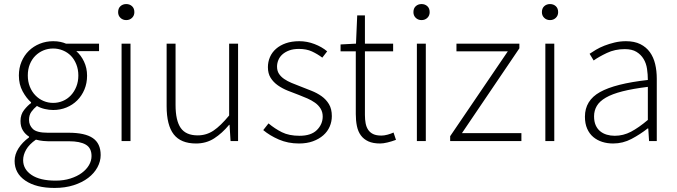

<svg xmlns="http://www.w3.org/2000/svg" viewBox="-20 -695 3335 946"><path d="M249 231Q158 231 105 195Q52 159 52 98Q52 66 71 36Q90 6 123 -18V-22Q105 -33 93 -52Q81 -71 81 -99Q81 -131 99 -153.5Q117 -176 133 -187V-191Q110 -211 91.5 -245Q73 -279 73 -323Q73 -360 86 -391Q99 -422 122 -444.5Q145 -467 176 -479.5Q207 -492 242 -492Q262 -492 278 -488.5Q294 -485 305 -480H468V-443H356Q379 -423 394 -391.5Q409 -360 409 -322Q409 -285 396 -254Q383 -223 360.5 -200.5Q338 -178 307.5 -165.5Q277 -153 242 -153Q222 -153 200.5 -158Q179 -163 162 -173Q146 -160 134.5 -144Q123 -128 123 -104Q123 -78 142 -59.5Q161 -41 215 -41H318Q399 -41 437.5 -14.5Q476 12 476 69Q476 100 460 129.5Q444 159 414.5 181.5Q385 204 343 217.5Q301 231 249 231ZM242 -188Q267 -188 289.5 -197.5Q312 -207 329 -225Q346 -243 356 -268Q366 -293 366 -323Q366 -353 356 -378Q346 -403 329.5 -420Q313 -437 290 -446.5Q267 -456 242 -456Q216 -456 193.5 -446.5Q171 -437 154 -420Q137 -403 127 -378.5Q117 -354 117 -323Q117 -293 127 -268Q137 -243 154.5 -225Q172 -207 194.5 -197.5Q217 -188 242 -188ZM254 195Q294 195 327 184.5Q360 174 383 157Q406 140 418.5 118.5Q431 97 431 74Q431 34 402.5 17.5Q374 1 320 1H217Q209 1 192.5 -0.5Q176 -2 157 -7Q124 16 109 42Q94 68 94 94Q94 139 135.5 167Q177 195 254 195Z M579 0V-480H623V0ZM602 -596Q585 -596 573.5 -607Q562 -618 562 -635Q562 -654 573.5 -664.5Q585 -675 602 -675Q619 -675 630.5 -664.5Q642 -654 642 -635Q642 -618 630.5 -607Q619 -596 602 -596Z M946 12Q871 12 836 -33Q801 -78 801 -172V-480H845V-178Q845 -101 870.5 -64.5Q896 -28 954 -28Q997 -28 1032 -51.5Q1067 -75 1109 -126V-480H1153V0H1116L1111 -80H1109Q1074 -38 1035 -13Q996 12 946 12Z M1453 12Q1399 12 1354 -7.5Q1309 -27 1277 -54L1303 -87Q1334 -61 1369 -43.5Q1404 -26 1456 -26Q1513 -26 1541.5 -54.5Q1570 -83 1570 -121Q1570 -143 1559.5 -160Q1549 -177 1532 -189Q1515 -201 1494.5 -210Q1474 -219 1453 -227Q1426 -237 1398.5 -248Q1371 -259 1349 -274.5Q1327 -290 1313.5 -311.5Q1300 -333 1300 -364Q1300 -390 1310 -413.5Q1320 -437 1340 -454.5Q1360 -472 1388.5 -482Q1417 -492 1455 -492Q1493 -492 1529.5 -478Q1566 -464 1592 -442L1568 -411Q1544 -429 1517 -441.5Q1490 -454 1453 -454Q1425 -454 1405 -446.5Q1385 -439 1371.5 -427Q1358 -415 1351.5 -399Q1345 -383 1345 -367Q1345 -346 1354.5 -331.5Q1364 -317 1380 -306Q1396 -295 1416.5 -286.5Q1437 -278 1458 -270Q1486 -259 1514 -248Q1542 -237 1564.5 -221Q1587 -205 1601 -181.5Q1615 -158 1615 -123Q1615 -96 1604.5 -71.5Q1594 -47 1573 -28.5Q1552 -10 1522 1Q1492 12 1453 12Z M1853 12Q1818 12 1795 1.5Q1772 -9 1758 -28Q1744 -47 1738.5 -74Q1733 -101 1733 -133V-442H1658V-476L1734 -480L1740 -619H1778V-480H1917V-442H1778V-129Q1778 -106 1781.5 -87.5Q1785 -69 1794 -55.5Q1803 -42 1818.5 -34.5Q1834 -27 1859 -27Q1873 -27 1889.5 -31.5Q1906 -36 1919 -42L1931 -6Q1910 2 1889 7Q1868 12 1853 12Z M2034 0V-480H2078V0ZM2057 -596Q2040 -596 2028.5 -607Q2017 -618 2017 -635Q2017 -654 2028.5 -664.5Q2040 -675 2057 -675Q2074 -675 2085.5 -664.5Q2097 -654 2097 -635Q2097 -618 2085.5 -607Q2074 -596 2057 -596Z M2198 0V-24L2482 -442H2229V-480H2539V-457L2256 -39H2549V0Z M2667 0V-480H2711V0ZM2690 -596Q2673 -596 2661.5 -607Q2650 -618 2650 -635Q2650 -654 2661.5 -664.5Q2673 -675 2690 -675Q2707 -675 2718.5 -664.5Q2730 -654 2730 -635Q2730 -618 2718.5 -607Q2707 -596 2690 -596Z M3001 12Q2972 12 2947 4Q2922 -4 2903 -20Q2884 -36 2873 -61Q2862 -86 2862 -120Q2862 -200 2936.5 -241.5Q3011 -283 3172 -301Q3172 -328 3168 -355.5Q3164 -383 3151 -404.5Q3138 -426 3116 -439.5Q3094 -453 3058 -453Q3010 -453 2970 -434Q2930 -415 2905 -397L2885 -430Q2898 -439 2916.5 -450Q2935 -461 2958 -470Q2981 -479 3008 -485.5Q3035 -492 3064 -492Q3106 -492 3135 -477.5Q3164 -463 3182 -438Q3200 -413 3208 -379.5Q3216 -346 3216 -307V0H3178L3174 -62H3171Q3134 -33 3091.5 -10.5Q3049 12 3001 12ZM3009 -26Q3051 -26 3089 -46Q3127 -66 3172 -104V-267Q3098 -258 3047 -245Q2996 -232 2965 -214Q2934 -196 2920.5 -173Q2907 -150 2907 -122Q2907 -96 2915 -78Q2923 -60 2937 -48.5Q2951 -37 2969.5 -31.5Q2988 -26 3009 -26Z"/></svg>

Font: hySource Sans Pro Light
Style: Regular
Weight: 300
Designer: Paul D. Hunt
Foundry: Adobe Systems Incorporated
Version: Version 2.021;PS 2.000;hotconv 1.0.86;makeotf.lib2.5.63406